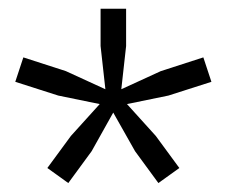

<svg xmlns="http://www.w3.org/2000/svg" viewBox="-20 -828 520 440"><path d="M271 -589.5 337 -516.5 391 -443 343 -408.5 289.5 -481.5 239.5 -570 190 -481.5 136.5 -408.5 88.5 -443 142.5 -516.5 208.5 -589.5 113.5 -609 15 -640.5 33.5 -696.5 131 -665 221.5 -623.5 210.5 -722.5V-808H269V-722.5L258 -623.5L348.5 -665L446 -696.5L464.5 -640.5L366 -609Z"/></svg>

Font: Encode Sans Expanded
Style: Regular
Weight: 400
Width: 7
Designer: Multiple Designers
Foundry: Impallari Type
Version: Version 3.000; ttfautohint (v1.8.3) -l 8 -r 50 -G 200 -x 14 